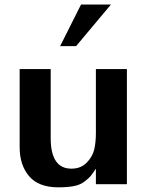

<svg xmlns="http://www.w3.org/2000/svg" viewBox="-20 -800 636 834"><path d="M461.9 -780.3 310.5 -599.6H241.2L332 -780.3ZM531.2 0H396.5V-67.4Q380.9 -43.9 374 -35.6Q367.2 -27.3 348.1 -12.2Q329.1 2.9 301.3 8.3Q273.4 13.7 233.4 13.7Q147.5 13.7 106.4 -34.7Q65.4 -83 65.4 -160.2V-500H200.2V-200.2Q200.2 -67.4 290 -67.4Q331.1 -67.4 356.4 -93.3Q381.8 -119.1 389.2 -150.4Q396.5 -181.6 396.5 -220.7V-500H531.2Z"/></svg>

Font: FreeUniversal
Style: Bold
Weight: 700
Version: Version 1.001